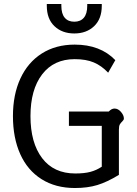

<svg xmlns="http://www.w3.org/2000/svg" viewBox="-20 -934 687 964"><path d="M45 0ZM45 -351Q45 -459 82.5 -540Q120 -621 190 -665.5Q260 -710 355 -710Q484 -710 559 -632L523 -569Q490 -604 451 -620.5Q412 -637 355 -637Q250 -637 191.5 -560.5Q133 -484 133 -351Q133 -217 191.5 -140Q250 -63 358 -63Q403 -63 433.5 -71Q464 -79 491 -97V-302H326V-374H526Q540 -389 555 -389Q573 -389 587.5 -372Q602 -355 602 -339Q602 -332 594.5 -325Q587 -318 582 -310Q577 -302 577 -283V-56Q518 -20 469 -5Q420 10 356 10Q259 10 188.5 -34.5Q118 -79 81.5 -160.5Q45 -242 45 -351ZM215 -905V-914H288V-905Q288 -865 305 -845Q322 -825 353 -825Q384 -825 401 -845Q418 -865 418 -905V-914H491V-905Q491 -839 452.5 -802.5Q414 -766 353 -766Q292 -766 253.5 -802.5Q215 -839 215 -905Z"/></svg>

Font: Niramit
Style: Regular
Weight: 400
Version: Version 1.000; ttfautohint (v1.6)